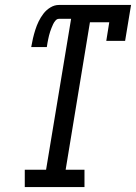

<svg xmlns="http://www.w3.org/2000/svg" viewBox="-20 -755 549 775"><path d="M80 0V-70H166L267 -679H218Q210 -679 204 -672Q198 -665 194.5 -657.5Q191 -650 188 -642.5Q185 -635 182.5 -627.5Q180 -620 178 -612Q176 -604 174.5 -596.5Q173 -589 171.5 -581Q170 -573 169 -565H106Q109 -583 113 -600Q117 -617 122.5 -634.5Q128 -652 136 -668.5Q144 -685 155.5 -700Q167 -715 183.5 -725Q200 -735 218 -735H509L485 -590H409L421 -665H343L245 -70H321V0Z"/></svg>

Font: Iosevka Slab Oblique
Style: Regular
Weight: 400
Italic angle: -9°
Monospace: yes
Designer: Belleve Invis
Foundry: Belleve Invis
Version: Version 11.1.1; ttfautohint (v1.8.3)